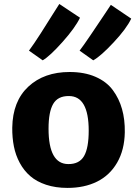

<svg xmlns="http://www.w3.org/2000/svg" viewBox="-20 -920 677 948"><path d="M190.9 -622.1 123 -669.9Q146 -700.7 180.2 -753.9Q214.4 -807.1 241.9 -851.6Q269.5 -896 272.9 -900.4L375 -832.5Q351.1 -782.7 288.8 -712.9Q226.6 -643.1 190.9 -622.1ZM440.4 -622.1 373 -669.9Q391.1 -693.4 426 -744.9Q460.9 -796.4 492.2 -843.3Q523.4 -890.1 527.3 -896L627.9 -828.1Q605.5 -779.8 541.5 -711.2Q477.5 -642.6 440.4 -622.1ZM313.5 7.8Q254.4 7.8 207.5 -7.8Q160.6 -23.4 129.4 -50.5Q98.1 -77.6 77.6 -115.7Q57.1 -153.8 48.6 -197Q40 -240.2 40.5 -289.6Q42.5 -420.4 120.1 -492.4Q197.8 -564.5 323.7 -564.5Q397 -564.5 451.4 -540.8Q505.9 -517.1 536.9 -475.3Q567.9 -433.6 582.5 -381.6Q597.2 -329.6 596.2 -267.1Q594.7 -179.7 558.3 -116.9Q522 -54.2 459.2 -23.2Q396.5 7.8 313.5 7.8ZM317.4 -109.9Q371.6 -109.4 394.8 -149.2Q418 -189 418 -274.9Q418 -445.8 320.3 -445.8Q265.6 -446.3 242.7 -407Q219.7 -367.7 219.7 -284.7Q219.7 -109.9 317.4 -109.9Z"/></svg>

Font: HaufeMerriweatherSans
Style: Bold
Weight: 700
Designer: Eben Sorkin
Foundry: Eben Sorkin
Version: Version 1.56